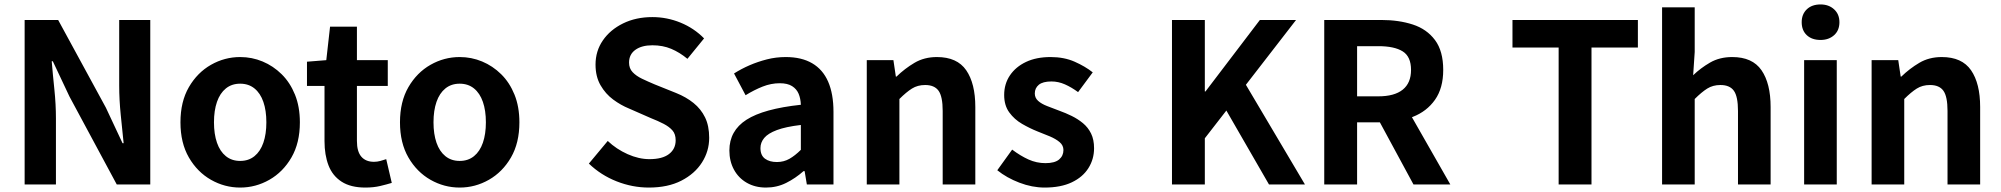

<svg xmlns="http://www.w3.org/2000/svg" viewBox="-20 -831 9014 865"><path d="M91 0V-741H242L457 -346L532 -186H537Q531 -244 524 -313Q517 -382 517 -445V-741H657V0H506L293 -396L218 -555H213Q218 -495 225 -428Q232 -361 232 -297V0Z M1062 14Q992 14 930.5 -21Q869 -56 831 -121.5Q793 -187 793 -280Q793 -373 831 -438.5Q869 -504 930.5 -539Q992 -574 1062 -574Q1115 -574 1163 -554Q1211 -534 1249 -496.5Q1287 -459 1309 -404.5Q1331 -350 1331 -280Q1331 -187 1293 -121.5Q1255 -56 1193.5 -21Q1132 14 1062 14ZM1062 -106Q1100 -106 1126.5 -127.5Q1153 -149 1166.5 -188Q1180 -227 1180 -280Q1180 -333 1166.5 -372Q1153 -411 1126.5 -432.5Q1100 -454 1062 -454Q1024 -454 997.5 -432.5Q971 -411 957.5 -372Q944 -333 944 -280Q944 -227 957.5 -188Q971 -149 997.5 -127.5Q1024 -106 1062 -106Z M1626 14Q1560 14 1519 -12.5Q1478 -39 1460 -86Q1442 -133 1442 -195V-444H1363V-553L1450 -560L1467 -711H1588V-560H1727V-444H1588V-196Q1588 -148 1608 -125Q1628 -102 1665 -102Q1679 -102 1694 -106Q1709 -110 1720 -114L1745 -7Q1722 0 1692.5 7Q1663 14 1626 14Z M2051 14Q1981 14 1919.5 -21Q1858 -56 1820 -121.5Q1782 -187 1782 -280Q1782 -373 1820 -438.5Q1858 -504 1919.5 -539Q1981 -574 2051 -574Q2104 -574 2152 -554Q2200 -534 2238 -496.5Q2276 -459 2298 -404.5Q2320 -350 2320 -280Q2320 -187 2282 -121.5Q2244 -56 2182.5 -21Q2121 14 2051 14ZM2051 -106Q2089 -106 2115.5 -127.5Q2142 -149 2155.5 -188Q2169 -227 2169 -280Q2169 -333 2155.5 -372Q2142 -411 2115.5 -432.5Q2089 -454 2051 -454Q2013 -454 1986.5 -432.5Q1960 -411 1946.5 -372Q1933 -333 1933 -280Q1933 -227 1946.5 -188Q1960 -149 1986.5 -127.5Q2013 -106 2051 -106Z M2903 14Q2829 14 2758 -14Q2687 -42 2633 -94L2718 -196Q2757 -159 2807.5 -136.5Q2858 -114 2906 -114Q2964 -114 2994 -137Q3024 -160 3024 -199Q3024 -227 3009.5 -243.5Q2995 -260 2970 -273Q2945 -286 2912 -299L2814 -342Q2777 -357 2742.5 -382.5Q2708 -408 2685.5 -447Q2663 -486 2663 -540Q2663 -601 2696 -649Q2729 -697 2787 -725.5Q2845 -754 2919 -754Q2985 -754 3046 -729Q3107 -704 3152 -658L3077 -566Q3042 -595 3004 -611Q2966 -627 2919 -627Q2871 -627 2842.5 -606.5Q2814 -586 2814 -549Q2814 -523 2830 -506Q2846 -489 2872 -476.5Q2898 -464 2929 -451L3026 -412Q3071 -394 3104.5 -367Q3138 -340 3156.5 -302Q3175 -264 3175 -210Q3175 -150 3142.5 -99Q3110 -48 3049.5 -17Q2989 14 2903 14Z M3431 14Q3382 14 3344.5 -7.5Q3307 -29 3286.5 -67Q3266 -105 3266 -153Q3266 -242 3343 -291.5Q3420 -341 3588 -359Q3587 -387 3578 -408.5Q3569 -430 3548.5 -443Q3528 -456 3493 -456Q3454 -456 3416 -441Q3378 -426 3339 -402L3287 -500Q3320 -521 3357 -537Q3394 -553 3435 -563.5Q3476 -574 3520 -574Q3591 -574 3639 -546Q3687 -518 3711 -463Q3735 -408 3735 -327V0H3615L3605 -60H3600Q3564 -28 3522 -7Q3480 14 3431 14ZM3480 -101Q3511 -101 3536.5 -115.5Q3562 -130 3588 -156V-268Q3520 -260 3480 -245Q3440 -230 3423 -209.5Q3406 -189 3406 -164Q3406 -131 3426.5 -116Q3447 -101 3480 -101Z M3885 0V-560H4005L4016 -486H4019Q4056 -522 4100 -548Q4144 -574 4201 -574Q4292 -574 4333 -514.5Q4374 -455 4374 -349V0H4227V-331Q4227 -396 4208.5 -422Q4190 -448 4148 -448Q4114 -448 4088.5 -432Q4063 -416 4032 -385V0Z M4686 14Q4630 14 4572.5 -8Q4515 -30 4473 -64L4540 -157Q4577 -129 4613.5 -112.5Q4650 -96 4690 -96Q4732 -96 4751.5 -112.5Q4771 -129 4771 -155Q4771 -176 4754 -190.5Q4737 -205 4710 -216.5Q4683 -228 4654 -239Q4619 -253 4584.5 -273Q4550 -293 4527 -324.5Q4504 -356 4504 -403Q4504 -453 4530 -491.5Q4556 -530 4602.5 -552Q4649 -574 4713 -574Q4774 -574 4821.5 -553Q4869 -532 4903 -505L4837 -416Q4807 -438 4777.5 -451Q4748 -464 4717 -464Q4678 -464 4660 -449Q4642 -434 4642 -410Q4642 -390 4657 -376.5Q4672 -363 4698 -353Q4724 -343 4753 -332Q4781 -322 4808.5 -308.5Q4836 -295 4859 -276Q4882 -257 4895.5 -229.5Q4909 -202 4909 -163Q4909 -114 4883.5 -73.5Q4858 -33 4808.5 -9.5Q4759 14 4686 14Z M5260 0V-741H5408V-419H5411L5656 -741H5819L5593 -449L5859 0H5697L5505 -333L5408 -208V0Z M5946 0V-741H6203Q6282 -741 6345 -720.5Q6408 -700 6445 -650.5Q6482 -601 6482 -516Q6482 -434 6445 -381.5Q6408 -329 6345 -304.5Q6282 -280 6203 -280H6094V0ZM6094 -397H6190Q6262 -397 6299.5 -427Q6337 -457 6337 -516Q6337 -576 6299.5 -599.5Q6262 -623 6190 -623H6094ZM6348 0 6176 -318 6280 -410 6514 0Z M7002 0V-617H6794V-741H7359V-617H7150V0Z M7468 0V-798H7615V-597L7608 -492Q7641 -524 7684 -549Q7727 -574 7784 -574Q7875 -574 7916 -514.5Q7957 -455 7957 -349V0H7810V-331Q7810 -396 7791.5 -422Q7773 -448 7731 -448Q7697 -448 7671.5 -432Q7646 -416 7615 -385V0Z M8108 0V-560H8255V0ZM8182 -651Q8143 -651 8120 -672.5Q8097 -694 8097 -731Q8097 -767 8120 -789Q8143 -811 8182 -811Q8219 -811 8243 -789Q8267 -767 8267 -731Q8267 -694 8243 -672.5Q8219 -651 8182 -651Z M8412 0V-560H8532L8543 -486H8546Q8583 -522 8627 -548Q8671 -574 8728 -574Q8819 -574 8860 -514.5Q8901 -455 8901 -349V0H8754V-331Q8754 -396 8735.5 -422Q8717 -448 8675 -448Q8641 -448 8615.5 -432Q8590 -416 8559 -385V0Z"/></svg>

Font: Noto Sans KR Thin
Style: Bold
Weight: 700
Version: Version 2.004-H2;hotconv 1.0.118;makeotfexe 2.5.65603